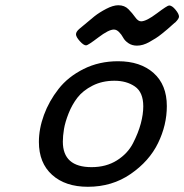

<svg xmlns="http://www.w3.org/2000/svg" viewBox="-20 -714 710 740"><path d="M129.9 -167Q129.9 -217.8 149.4 -271Q168.9 -324.2 205.6 -371.1Q242.2 -418 302 -448Q361.8 -478 435.1 -478Q521 -478 572 -432.6Q623 -387.2 623 -305.2Q623 -231.9 589.1 -162.4Q555.2 -92.8 483.6 -43.5Q412.1 5.9 318.8 5.9Q231.9 5.9 180.9 -40Q129.9 -85.9 129.9 -167ZM222.2 -168Q222.2 -69.8 333 -69.8Q389.2 -69.8 430.7 -95.9Q472.2 -122.1 492.7 -162.1Q513.2 -202.1 522.7 -238Q532.2 -273.9 532.2 -304.2Q532.2 -358.4 500 -380.6Q467.8 -402.8 420.9 -402.8Q374 -402.8 336.9 -384Q299.8 -365.2 278.8 -338.1Q257.8 -311 244.4 -277.1Q231 -243.2 226.6 -216.6Q222.2 -189.9 222.2 -168ZM286.1 -603Q325.2 -636.2 344 -651.1Q362.8 -666 389.4 -679.9Q416 -693.8 436 -693.8Q460 -693.8 475.1 -678.5Q490.2 -663.1 501.2 -647.5Q512.2 -631.8 523.9 -631.8Q543.9 -631.8 584.5 -662.4Q625 -692.9 631.8 -692.9Q643.1 -692.9 656.5 -676.5Q669.9 -660.2 669.9 -649.9Q669.9 -642.1 655.8 -627.9Q654.8 -627.9 643.3 -617.4Q631.8 -606.9 625.5 -601.6Q619.1 -596.2 605 -584.7Q590.8 -573.2 580.3 -566.7Q569.8 -560.1 556.4 -552.5Q543 -544.9 531 -541.5Q519 -538.1 507.8 -538.1Q488.8 -538.1 474.9 -547.6Q460.9 -557.1 454.6 -569.1Q448.2 -581.1 438.7 -590.6Q429.2 -600.1 418.9 -600.1Q398.9 -600.1 358.9 -569.6Q318.8 -539.1 312 -539.1Q302.2 -539.1 287.6 -555.4Q272.9 -571.8 272.9 -581.8Q272.9 -591.8 286.1 -603Z"/></svg>

Font: CMU Concrete
Style: BoldItalic
Weight: 700
Italic angle: -14.04°
Version: Version 0.7.0